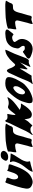

<svg xmlns="http://www.w3.org/2000/svg" viewBox="2153 -3068 915 5261"><g transform="rotate(-90 2610.5 -437.5)"><path d="M256.8 0Q233.4 0 213.9 -5.4Q168.9 -17.1 133.3 -39.1Q71.8 -75.7 71.8 -155.3Q71.8 -169.9 73.7 -185.5Q79.1 -235.4 92.3 -288.1Q106.9 -346.2 129.4 -424.8Q147 -485.4 162.1 -527.3Q175.8 -566.4 187.5 -605.5Q230.5 -750 252.9 -750L255.4 -749.5Q289.1 -732.4 300.8 -728Q320.3 -720.2 343.3 -719.2Q363.8 -717.3 372.1 -698.7Q373 -695.3 373 -690.9Q373 -683.6 370.1 -672.4Q368.7 -668.5 354.5 -627.9Q344.7 -605.5 338.4 -583Q326.2 -541 326.2 -504.4Q326.2 -468.3 338.4 -437.5Q356.4 -398.4 392.1 -398.4Q433.1 -398.4 470.7 -455.1Q502.4 -507.8 533.7 -613.8Q545.4 -651.9 557.6 -686Q561.5 -696.8 570.8 -696.8Q575.7 -696.8 578.1 -692.4Q602.1 -673.3 627.7 -668Q653.3 -662.6 699.2 -659.2Q709.5 -658.2 720.2 -654.8Q732.9 -650.9 735.4 -637.2Q736.3 -629.4 736.3 -622.1Q736.3 -610.8 733.9 -601.1Q729 -584 720.7 -563.5Q703.1 -522.9 685.1 -468.3L670.4 -428.7Q605.5 -254.9 515.1 -142.6Q434.6 -44.9 309.1 -7.8Q282.7 0 256.8 0Z M543.5 0Q539.6 0 536.1 -2.9Q534.2 -4.4 534.2 -7.3Q534.2 -9.3 534.7 -11.2Q551.8 -61 582.8 -106.4Q613.8 -151.9 650.4 -195.8Q697.3 -252.4 734.4 -313Q772.5 -376 800.3 -455.1L808.1 -479.5Q818.4 -515.1 818.4 -540Q818.4 -560.1 811.5 -572.8Q797.9 -597.7 797.9 -606.9Q797.9 -608.4 798.3 -609.4Q802.2 -620.6 815.9 -621.6Q931.6 -604.5 1025.4 -603Q1030.3 -603 1033.2 -600.1Q1035.2 -598.1 1035.2 -595.7Q1035.2 -594.2 1034.7 -592.8V-591.8Q1017.1 -548.3 990.7 -504.6Q964.4 -460.9 935.1 -417.5Q897.5 -361.8 865.7 -306.2Q836.9 -255.9 822.8 -205.6Q821.3 -200.7 813.5 -170.4Q811 -160.2 811 -147.5Q811 -122.1 821.3 -85.4V-83.5Q821.3 -81.5 820.8 -80.1Q818.4 -70.3 808.6 -68.8Q730.5 -55.2 652.3 -29.8Q600.1 -13.2 546.9 -0.5ZM939 -670.9Q855.5 -670.9 838.4 -722.7Q836.4 -729 836.4 -736.3Q836.4 -744.1 838.9 -752.4Q846.2 -777.8 882.6 -826.4Q918.9 -875 997.1 -875Q1078.6 -875 1102.5 -818.8Q1106.9 -809.1 1106.9 -797.9Q1106.9 -788.6 1104 -778.8Q1097.7 -757.3 1079.1 -732.4Q1026.9 -670.9 939 -670.9Z M1220.7 0Q1213.4 0 1213.4 -14.6Q1213.4 -35.6 1228 -86.4Q1231.9 -100.1 1236.6 -114Q1241.2 -127.9 1245.6 -142.1Q1260.3 -193.8 1271.5 -246.6Q1282.2 -296.4 1297.9 -351.6Q1306.6 -382.8 1310.5 -411.1Q1311.5 -417.5 1311.5 -423.3Q1311.5 -443.8 1300.5 -462.2Q1289.6 -480.5 1249 -481Q1208.5 -480 1166.5 -470.7Q1124.5 -461.4 1082.5 -449.2Q1080.1 -448.2 1076.7 -448.2Q1068.4 -448.2 1067.9 -457V-461.4Q1067.9 -506.8 1078.1 -554.2Q1088.9 -607.4 1088.9 -644Q1088.9 -655.3 1087.9 -665V-666.5Q1087.9 -668.5 1088.4 -669.9Q1088.9 -672.4 1092.5 -675.8Q1096.2 -679.2 1121.3 -688.2Q1146.5 -697.3 1181.6 -705.8Q1216.8 -714.4 1252 -719.2L1285.6 -724.6Q1385.3 -742.7 1481.9 -743.7Q1527.8 -744.6 1577.1 -747.1Q1638.2 -750 1698.2 -750Q1707 -750 1745.8 -749.8Q1784.7 -749.5 1845.2 -735.8Q1851.1 -733.9 1851.1 -728Q1851.1 -726.6 1850.6 -724.1Q1847.2 -712.9 1824.2 -677.2Q1796.4 -633.8 1787.6 -606Q1782.2 -589.8 1774.9 -575.2Q1759.8 -547.4 1730 -542.5Q1710.9 -540 1687 -540Q1665 -540 1644.5 -537.6Q1593.8 -531.2 1564.9 -480.5Q1545.4 -446.3 1529.8 -391.6Q1524.4 -372.6 1520 -355Q1516.6 -340.3 1486.3 -234.4Q1470.7 -180.2 1454.1 -126.5Q1451.7 -118.2 1449.2 -103.8Q1446.8 -89.4 1441.9 -73.2Q1440.9 -69.3 1437.5 -57.4Q1434.1 -45.4 1422.9 -34.9Q1411.6 -24.4 1401.4 -24.4Q1391.1 -24.4 1378.9 -29.3Q1362.8 -35.6 1344.7 -35.6Q1317.4 -35.6 1265.6 -14.6Q1228.5 0 1220.7 0Z M1550.8 0Q1543.5 0 1541.5 -7.8V-9.3Q1541.5 -11.2 1542 -13.2Q1543 -16.6 1545.9 -20.5Q1605.5 -98.1 1648.9 -182.9Q1692.4 -267.6 1728.5 -354.5Q1761.7 -429.7 1801.3 -503.9Q1831.1 -560.5 1857.9 -617.4Q1884.8 -674.3 1903.8 -732.4Q1908.2 -745.6 1937.5 -750Q1943.8 -750 1945.8 -743.7Q1964.4 -696.8 2012.2 -691.9Q2028.8 -689.9 2046.4 -689.9Q2077.6 -689.9 2110.4 -695.8H2111.3Q2118.7 -695.8 2118.7 -685.5V-682.1L2109.9 -639.6Q2101.1 -598.6 2095.7 -558.6L2095.2 -557.1Q2090.8 -526.9 2090.8 -497.1Q2090.8 -470.7 2099.6 -470.7Q2106.4 -470.7 2155.3 -536.6Q2193.8 -590.3 2238.3 -637.2Q2276.4 -676.3 2308.1 -676.3Q2321.8 -676.3 2336.9 -670.4Q2376.5 -655.8 2417 -655.8Q2431.2 -655.8 2465.6 -660.2Q2500 -664.6 2564 -690.9L2568.4 -691.4Q2572.8 -691.4 2575.2 -687.5Q2576.2 -685.1 2576.2 -682.1Q2576.2 -680.2 2575.7 -678.2L2574.2 -674.3Q2522 -583 2441.2 -513.4Q2360.4 -443.8 2274.4 -384.8L2231.4 -354Q2292.5 -320.3 2355.5 -320.3Q2373 -320.3 2392.1 -322.8H2393.1Q2398.4 -322.8 2400.4 -318.4Q2401.4 -315.9 2401.4 -313.5Q2401.4 -311.5 2400.4 -309.1L2399.4 -305.7Q2370.1 -254.4 2323.5 -188.7Q2276.9 -123 2220.5 -73.7Q2164.1 -24.4 2106 -22.5Q2055.2 -23.9 2029.8 -44.9Q2004.4 -65.9 1994.4 -100.1Q1984.4 -134.3 1979 -175.3Q1975.6 -199.2 1970.7 -224.1Q1943.4 -165.5 1912.1 -125Q1890.6 -100.6 1867.7 -78.1Q1837.4 -48.8 1811 -15.6Q1805.7 -9.3 1798.8 -9.3Q1793.9 -9.3 1791 -13.2Q1758.3 -61 1700.7 -61Q1695.3 -61 1659.7 -58.1Q1624 -55.2 1560.1 -3.9Q1554.7 0 1550.8 0Z M2502.9 0Q2483.4 0 2452.6 -7.1Q2421.9 -14.2 2416 -65.9V-66.4L2415 -68.4Q2413.6 -76.7 2413.6 -86.9Q2413.6 -119.6 2428.2 -170.9L2442.4 -219.7Q2465.3 -300.8 2491.2 -352.5Q2572.8 -508.8 2729 -666.5Q2816.4 -750 2955.1 -750H2965.8Q2999.5 -750 3037.1 -743.7Q3074.7 -737.3 3101.6 -717Q3128.4 -696.8 3128.9 -656.2Q3127.4 -609.4 3113.3 -560.5Q3088.4 -473.6 3024.9 -369.6Q3015.1 -353 3005.9 -335.9Q2964.8 -261.2 2927.7 -223.6Q2861.3 -159.2 2785.6 -106Q2751.5 -82 2692.9 -54.2Q2634.3 -26.4 2572.8 -10.3Q2534.2 0 2502.9 0ZM2711.4 -209.5Q2733.4 -209.5 2759.8 -233.4Q2800.3 -273.4 2826.7 -321.8L2834 -334Q2864.7 -385.3 2873 -414.1Q2879.9 -439 2879.9 -465.3V-472.2Q2878.4 -498 2866.2 -515.6Q2856 -529.8 2833.5 -529.8L2823.2 -529.3Q2742.7 -492.2 2695.3 -417.5Q2672.9 -382.3 2663.1 -346.7Q2654.8 -317.9 2654.8 -288.6Q2654.8 -278.8 2655.8 -268.6Q2658.7 -245.1 2672.9 -228Q2688.5 -209.5 2711.4 -209.5Z M2945.8 0Q2940.9 0 2938.5 -4.4Q2937 -7.3 2937 -9.8V-10.7Q2938 -13.2 2939.9 -15.1Q2961.9 -34.2 2976.1 -54.2Q2990.2 -74.2 3015.9 -129.2Q3041.5 -184.1 3062 -237.8Q3068.4 -254.9 3074.7 -271.5Q3127.9 -402.3 3191.4 -531.2Q3195.3 -540 3202.1 -556.6Q3244.1 -666.5 3283.2 -698.2Q3293.5 -706.5 3303.7 -706.5Q3318.8 -706.5 3334.5 -688Q3358.4 -651.9 3372.1 -609.9Q3385.7 -567.9 3411.1 -528.3Q3440.4 -479.5 3464.4 -479.5Q3483.4 -479.5 3538.1 -545.4Q3610.4 -629.9 3701.7 -689.5Q3785.2 -744.1 3867.7 -750Q3872.6 -750 3875.5 -746.6Q3877 -744.1 3877 -741.2Q3877 -739.7 3876.5 -737.8Q3852.1 -670.4 3817.9 -605Q3789.1 -548.3 3766.1 -491.2Q3745.6 -436 3724.1 -381.8Q3672.9 -252.4 3668.5 -237.3Q3634.8 -138.2 3594.2 -109.4Q3585 -103.5 3575.2 -103.5Q3569.3 -103.5 3561.5 -105.5Q3550.8 -107.4 3539.6 -107.4Q3495.1 -107.4 3424.3 -63.5Q3420.9 -62 3418 -62Q3414.6 -62 3412.1 -64Q3408.2 -66.4 3408.2 -70.8Q3408.2 -72.3 3408.7 -73.7Q3443.8 -156.2 3481.4 -237.3Q3507.8 -292.5 3532.2 -347.7Q3493.2 -295.4 3452.4 -245.1Q3411.6 -194.8 3363.8 -148.9Q3357.4 -143.1 3351.6 -143.1Q3351.1 -143.1 3347.4 -143.6Q3343.8 -144 3342.3 -151.9Q3341.8 -158.2 3341.8 -165Q3341.8 -203.6 3354 -246.6Q3361.3 -275.4 3364.7 -302.7Q3366.2 -313 3366.2 -323.2Q3366.2 -339.4 3362.3 -354.5Q3342.8 -324.7 3326.7 -292Q3309.6 -257.3 3287.6 -225.6Q3247.1 -166.5 3213.4 -105Q3194.3 -71.3 3173.8 -38.1Q3168 -28.8 3159.7 -28.8Q3143.1 -31.2 3122.1 -31.2Q3077.1 -31.2 2997.6 -11.2Q2951.7 0 2945.8 0Z M3901.4 0 3888.2 -0.5Q3814.5 -4.9 3751.5 -31.2L3730 -39.6Q3689.5 -52.7 3657.7 -75.2Q3635.3 -94.7 3635.3 -112.8Q3635.3 -117.2 3636.2 -121.1Q3642.1 -142.1 3666.3 -161.6Q3690.4 -181.2 3719.7 -199.7Q3753.9 -220.7 3770.3 -235.6Q3786.6 -250.5 3806.2 -261.7Q3815.4 -267.1 3822.8 -267.1Q3831.5 -267.1 3837.9 -260.3Q3854.5 -238.3 3874.5 -226.1Q3891.1 -215.3 3918.9 -215.3L3937 -216.3Q3948.7 -216.3 3959.5 -218.8Q3977.1 -222.2 3982.4 -239.7Q3984.4 -246.6 3984.4 -256.3V-258.3Q3984.4 -286.1 3969.7 -307.6L3954.1 -328.1Q3936.5 -348.6 3923.8 -372.1Q3914.1 -390.6 3914.1 -415Q3914.1 -420.9 3914.6 -427.2Q3918.9 -467.3 3931.6 -510.7Q3942.9 -550.3 3964.8 -586.9Q4045.9 -717.8 4212.9 -739.7L4217.3 -740.2Q4289.1 -750 4324.7 -750Q4345.2 -750 4373 -747.1Q4400.9 -744.1 4421.9 -727.1Q4431.6 -717.3 4431.6 -703.6Q4431.6 -696.8 4429.7 -689.5Q4424.3 -670.4 4410.2 -653.8Q4366.7 -602.1 4346.2 -573.2Q4330.6 -548.3 4306.2 -530.8Q4298.3 -525.9 4293.5 -525.9Q4289.1 -525.9 4286.1 -529.3Q4256.3 -562 4210 -562Q4170.9 -562 4129.4 -540Q4106.4 -527.8 4095.2 -509.8Q4092.8 -505.9 4091.8 -502Q4090.8 -498 4090.8 -493.7Q4090.8 -482.4 4099.1 -469.2L4112.8 -449.2Q4136.7 -418.5 4154.8 -382.3Q4173.8 -340.3 4173.8 -293Q4173.8 -255.9 4162.1 -215.3Q4149.4 -170.9 4122.6 -127.4Q4080.1 -62 4018.1 -29.3Q3961.9 0 3901.4 0Z M4590.3 0Q4583 0 4583 -14.6Q4583 -35.6 4597.7 -86.4Q4601.6 -100.1 4606.2 -114Q4610.8 -127.9 4615.2 -142.1Q4629.9 -193.8 4641.1 -246.6Q4651.9 -296.4 4667.5 -351.6Q4676.3 -382.8 4680.2 -411.1Q4681.2 -417.5 4681.2 -423.3Q4681.2 -443.8 4670.2 -462.2Q4659.2 -480.5 4618.7 -481Q4578.1 -480 4536.1 -470.7Q4494.1 -461.4 4452.1 -449.2Q4449.7 -448.2 4446.3 -448.2Q4438 -448.2 4437.5 -457V-461.4Q4437.5 -506.8 4447.8 -554.2Q4458.5 -607.4 4458.5 -644Q4458.5 -655.3 4457.5 -665V-666.5Q4457.5 -668.5 4458 -669.9Q4458.5 -672.4 4462.2 -675.8Q4465.8 -679.2 4491 -688.2Q4516.1 -697.3 4551.3 -705.8Q4586.4 -714.4 4621.6 -719.2L4655.3 -724.6Q4754.9 -742.7 4851.6 -743.7Q4897.5 -744.6 4946.8 -747.1Q5007.8 -750 5067.9 -750Q5076.7 -750 5115.5 -749.8Q5154.3 -749.5 5214.8 -735.8Q5220.7 -733.9 5220.7 -728Q5220.7 -726.6 5220.2 -724.1Q5216.8 -712.9 5193.8 -677.2Q5166 -633.8 5157.2 -606Q5151.9 -589.8 5144.5 -575.2Q5129.4 -547.4 5099.6 -542.5Q5080.6 -540 5056.6 -540Q5034.7 -540 5014.2 -537.6Q4963.4 -531.2 4934.6 -480.5Q4915 -446.3 4899.4 -391.6Q4894 -372.6 4889.6 -355Q4886.2 -340.3 4856 -234.4Q4840.3 -180.2 4823.7 -126.5Q4821.3 -118.2 4818.8 -103.8Q4816.4 -89.4 4811.5 -73.2Q4810.5 -69.3 4807.1 -57.4Q4803.7 -45.4 4792.5 -34.9Q4781.2 -24.4 4771 -24.4Q4760.7 -24.4 4748.5 -29.3Q4732.4 -35.6 4714.4 -35.6Q4687 -35.6 4635.3 -14.6Q4598.1 0 4590.3 0Z"/></g></svg>

Font: Weird Comic
Style: Italic
Weight: 400
Italic angle: -16°
Designer: GGBotNet
Foundry: GGBotNet
Version: 0.80